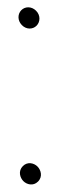

<svg xmlns="http://www.w3.org/2000/svg" viewBox="-20 -487 168 523"><path d="M42.3 -34.6C28.6 -20.9 34.6 -2.5 43.9 6.6C52.8 15.5 70.4 20.7 83.5 7.6C97.2 -6.1 91.2 -24.5 81.9 -33.6C73 -42.5 55.4 -47.7 42.3 -34.6ZM39.4 -418.8C51.6 -406.1 69.1 -406.7 79.3 -416.7C89.6 -426.8 91.1 -445 78.2 -457.8C65.7 -470.3 48.1 -469.6 38 -459.2C28 -449 27.2 -431.5 39.4 -418.8Z"/></svg>

Font: MewTooHand
Style: BdCond
Weight: 400
Designer: Mew Too, Robert Jablonski
Version: Version 0.77